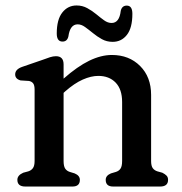

<svg xmlns="http://www.w3.org/2000/svg" viewBox="-20 -682 664 702"><path d="M212.5 -446.5V-394.5Q263 -439 306.2 -460Q349.5 -481 389 -481Q452 -481 492.2 -440.8Q532.5 -400.5 532.5 -335V-93.5Q532.5 -75.5 538.5 -67.2Q544.5 -59 555.5 -55.5L573.5 -50.5Q583.5 -45.5 589 -39.8Q594.5 -34 594.5 -24.5Q594.5 0 565.5 0H393.5Q366.5 0 366.5 -24.5Q366.5 -40 385.5 -48L404 -53.5Q415 -57 420.8 -65.8Q426.5 -74.5 426.5 -93.5V-309Q426.5 -355.5 402.8 -380Q379 -404.5 339.5 -404.5Q313 -404.5 282.5 -391Q252 -377.5 218.5 -348L212.5 -342.5V-93.5Q212.5 -74.5 218.2 -65.8Q224 -57 235 -53.5L253 -48Q272 -40 272 -24.5Q272 0 245 0H72.5Q43.5 0 43.5 -24.5Q43.5 -41 65 -50.5L83.5 -55.5Q94.5 -59 100.5 -67.5Q106.5 -76 106.5 -93.5V-354Q106.5 -370.5 101.2 -377.2Q96 -384 86 -386L55 -388Q35.5 -393.5 35.5 -410Q35.5 -428.5 61 -437.5L136.5 -463.5Q151 -469 162.8 -472.8Q174.5 -476.5 184.5 -476.5Q212.5 -476.5 212.5 -446.5ZM392 -529Q370 -529 352.5 -538.8Q335 -548.5 319.8 -561Q304.5 -573.5 291 -583.2Q277.5 -593 264 -593Q236 -593 230 -548.5Q225.5 -530 208.5 -530Q187.5 -530 187.5 -559.5Q187.5 -610.5 207.8 -636.2Q228 -662 260 -662Q281.5 -662 299.2 -652.2Q317 -642.5 332 -630Q347 -617.5 360.5 -607.8Q374 -598 388 -598Q416.5 -598 421.5 -642.5Q426 -661.5 443.5 -661.5Q464 -661.5 464 -631.5Q464 -580 444 -554.5Q424 -529 392 -529Z"/></svg>

Font: Fraunces 9pt SuperSoft
Style: Regular
Weight: 400
Version: Version 1.000;[b76b70a41]